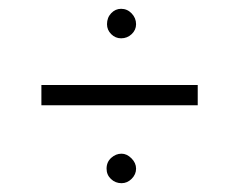

<svg xmlns="http://www.w3.org/2000/svg" viewBox="-20 -531 540 436"><path d="M74 -292V-338H429V-292ZM255 -444Q242 -444 232.5 -453.5Q223 -463 223 -476Q223 -491 232.5 -501Q242 -511 255 -511Q269 -511 279 -500.5Q289 -490 289 -476Q289 -463 279 -453.5Q269 -444 255 -444ZM256 -115Q242 -115 232 -124.5Q222 -134 222 -148Q222 -163 232.5 -172.5Q243 -182 256 -182Q268 -182 278.5 -171.5Q289 -161 289 -148Q289 -135 279 -125Q269 -115 256 -115Z"/></svg>

Font: Inconsolata Light
Style: Regular
Weight: 300
Designer: Raph Levien, Cyreal, Brenton Simpson
Foundry: Raph Levien, Cyreal, Google
Version: Version 3.001